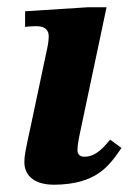

<svg xmlns="http://www.w3.org/2000/svg" viewBox="-20 -496 365 528"><path d="M129 12C246 11 280 -40 314 -89L283 -112C267 -94 246 -65 212 -65C200 -65 193 -71 193 -84C193 -98 199 -126 199 -126L273 -476H221L49 -465V-422C49 -422 64 -424 81 -424C108 -424 114 -409 114 -396C114 -381 110 -364 110 -364L63 -142C50 -83 47 -67 47 -50C47 -15 72 12 129 12Z"/></svg>

Font: STIX Two Text
Style: Bold Italic
Weight: 700
Italic angle: -12°
Designer: Ross Mills, John Hudson & Paul Hanslow, Tiro Typeworks Ltd; with prior portions MicroPress Inc. and Coen Hoffman, Elsevi
Foundry: Tiro Typeworks Ltd
Version: Version 2.13 b171